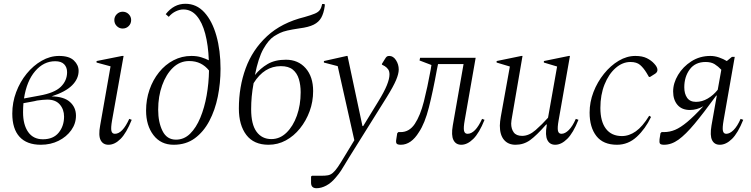

<svg xmlns="http://www.w3.org/2000/svg" viewBox="-20 -756 3972 1016"><path d="M382 -144Q382 -102 357 -67Q332 -32 290 -11Q248 10 196 10Q122 10 83.5 -32Q45 -74 45 -155Q45 -214 65.5 -268.5Q86 -323 121 -366Q156 -409 200.5 -434.5Q245 -460 293 -460Q346 -460 371 -436Q396 -412 396 -381Q396 -339 361.5 -304.5Q327 -270 253 -246Q318 -245 350 -216.5Q382 -188 382 -144ZM272 -432Q211 -432 166 -379.5Q121 -327 107 -235L188 -250Q268 -264 301.5 -296.5Q335 -329 335 -374Q335 -400 319.5 -416Q304 -432 272 -432ZM207 -19Q262 -19 290.5 -54Q319 -89 319 -139Q319 -177 296.5 -203Q274 -229 230 -229Q219 -229 205 -227.5Q191 -226 176 -224Q166 -221 142.5 -217Q119 -213 104 -210Q102 -187 102 -162Q102 -96 129 -57.5Q156 -19 207 -19Z M629 -605Q611 -605 598 -618Q585 -631 585 -650Q585 -668 598 -681Q611 -694 629 -694Q648 -694 661 -681Q674 -668 674 -650Q674 -631 661 -618Q648 -605 629 -605ZM554 10Q525 10 512.5 -14.5Q500 -39 510 -92L565 -405L491 -425V-433L626 -460H634L573 -119Q566 -79 569.5 -63.5Q573 -48 588 -48Q628 -48 664 -127L677 -122Q649 -52 618 -21Q587 10 554 10Z M899 10Q831 10 792 -41Q753 -92 753 -171Q753 -229 771 -281Q789 -333 821.5 -373.5Q854 -414 898 -437Q942 -460 993 -460Q1022 -460 1044.5 -453Q1067 -446 1085 -437Q1082 -517 1066 -577.5Q1050 -638 1021 -672Q992 -706 950 -706Q931 -706 910 -696Q889 -686 873 -667L857 -681Q900 -736 961 -736Q1020 -736 1061.5 -690.5Q1103 -645 1125 -567Q1147 -489 1147 -392Q1147 -316 1132.5 -244.5Q1118 -173 1087.5 -115.5Q1057 -58 1010.5 -24Q964 10 899 10ZM817 -176Q817 -109 840 -63Q863 -17 911 -17Q954 -17 986 -48.5Q1018 -80 1040 -133Q1062 -186 1073.5 -251Q1085 -316 1086 -383Q1067 -407 1041 -420Q1015 -433 981 -433Q932 -433 895.5 -398Q859 -363 838 -304.5Q817 -246 817 -176Z M1685 -735H1696L1699 -731L1698 -721Q1693 -686 1680 -662.5Q1667 -639 1640 -625.5Q1613 -612 1565 -606Q1525 -600 1501 -594.5Q1477 -589 1461.5 -581.5Q1446 -574 1430 -564Q1401 -545 1374 -497.5Q1347 -450 1329 -359Q1357 -394 1396 -417Q1435 -440 1493 -440Q1558 -440 1597.5 -395Q1637 -350 1637 -274Q1637 -218 1618.5 -167.5Q1600 -117 1567.5 -76.5Q1535 -36 1492.5 -13Q1450 10 1401 10Q1323 10 1283.5 -42Q1244 -94 1244 -182Q1244 -296 1280 -394.5Q1316 -493 1393 -564.5Q1470 -636 1592 -666Q1627 -676 1646 -684Q1665 -692 1673 -704Q1681 -716 1685 -735ZM1309 -178Q1309 -98 1337.5 -59Q1366 -20 1416 -20Q1461 -20 1496 -54Q1531 -88 1551 -144Q1571 -200 1571 -268Q1571 -306 1561.5 -337.5Q1552 -369 1529.5 -387.5Q1507 -406 1466 -406Q1378 -406 1322 -316Q1315 -278 1312 -245Q1309 -212 1309 -178Z M1655 240Q1626 240 1626 211V178L1631 174H1681Q1702 174 1715.5 171.5Q1729 169 1741 159Q1753 149 1767.5 128Q1782 107 1804 70L1855 -14L1767 -406L1694 -425V-433L1815 -460H1819L1898 -89H1902L1981 -218Q2013 -270 2027 -304.5Q2041 -339 2041 -362Q2041 -379 2034 -389Q2027 -399 2016 -406L2001 -414V-418L2017 -444Q2023 -454 2027.5 -457Q2032 -460 2040 -460Q2061 -460 2075.5 -437.5Q2090 -415 2090 -388Q2090 -366 2076 -332.5Q2062 -299 2026 -241L1826 79Q1812 102 1803 117Q1794 132 1784.5 147Q1775 162 1757 183Q1733 212 1706.5 226Q1680 240 1655 240Z M2421 10Q2392 10 2379.5 -15Q2367 -40 2376 -92L2433 -417H2298L2292 -388Q2271 -272 2249.5 -187.5Q2228 -103 2197 -57Q2156 10 2101 10Q2084 10 2079 4Q2074 -2 2077 -19L2082 -51L2088 -57H2100Q2146 -57 2175 -100.5Q2204 -144 2223 -219Q2242 -294 2259 -387L2263 -412L2200 -436L2203 -450H2497L2439 -119Q2432 -80 2435.5 -64Q2439 -48 2454 -48Q2495 -48 2531 -127L2544 -122Q2516 -52 2484.5 -21Q2453 10 2421 10Z M2708 10Q2669 10 2647 -16Q2625 -42 2625 -91Q2625 -102 2626.5 -113.5Q2628 -125 2630 -138L2678 -404L2608 -425V-433L2739 -460H2745L2690 -140Q2688 -128 2686.5 -119Q2685 -110 2685 -102Q2685 -74 2698.5 -55.5Q2712 -37 2743 -37Q2779 -37 2814 -67.5Q2849 -98 2880 -133L2928 -404L2858 -425V-433L2990 -460H2996L2936 -119Q2929 -80 2932.5 -64Q2936 -48 2951 -48Q2970 -48 2990 -68Q3010 -88 3027 -127L3041 -122Q3013 -52 2981.5 -21Q2950 10 2918 10Q2889 10 2876.5 -15Q2864 -40 2873 -92L2874 -97H2870Q2819 -39 2785 -14.5Q2751 10 2708 10Z M3245 10Q3172 10 3136 -36Q3100 -82 3100 -160Q3100 -216 3120.5 -269Q3141 -322 3176 -365.5Q3211 -409 3254 -434.5Q3297 -460 3342 -460Q3379 -460 3403 -448Q3427 -436 3442 -419Q3459 -401 3459 -386Q3459 -374 3447 -366L3420 -349H3414L3401 -371Q3385 -397 3367 -412.5Q3349 -428 3316 -428Q3274 -428 3237.5 -396Q3201 -364 3179 -309Q3157 -254 3157 -185Q3157 -113 3186.5 -74.5Q3216 -36 3271 -36Q3309 -36 3344.5 -61Q3380 -86 3415 -143H3417L3425 -137Q3395 -74 3349.5 -32Q3304 10 3245 10Z M3631 -174Q3588 -174 3565 -201Q3542 -228 3542 -272Q3542 -316 3568 -359.5Q3594 -403 3638.5 -431.5Q3683 -460 3739 -460Q3762 -460 3785 -452Q3808 -444 3826 -433L3853 -455H3868L3809 -119Q3802 -79 3805.5 -63.5Q3809 -48 3823 -48Q3842 -48 3862 -68Q3882 -88 3899 -127L3913 -122Q3885 -52 3853.5 -21Q3822 10 3789 10Q3760 10 3748 -14.5Q3736 -39 3745 -92L3773 -250H3770Q3703 -158 3655.5 -101Q3608 -44 3570.5 -17Q3533 10 3494 10Q3477 10 3472.5 4Q3468 -2 3470 -19L3475 -51L3481 -57H3493Q3524 -57 3552.5 -69Q3581 -81 3616.5 -110.5Q3652 -140 3702 -194Q3668 -174 3631 -174ZM3601 -294Q3601 -260 3616 -238.5Q3631 -217 3663 -217Q3695 -217 3725 -234.5Q3755 -252 3778 -281L3797 -387Q3780 -405 3761.5 -416.5Q3743 -428 3714 -428Q3659 -428 3630 -389Q3601 -350 3601 -294Z"/></svg>

Font: Spectral Light
Style: Italic
Weight: 300
Italic angle: -10°
Designer: Jean-Baptiste Levee
Foundry: Production Type
Version: Version 2.001